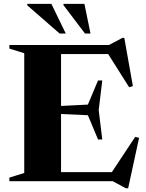

<svg xmlns="http://www.w3.org/2000/svg" viewBox="-20 -938 756 994"><path d="M509.5 -521.5 491 -368 509.5 -216H487.5L435 -341.5L236 -350.5V-386.5L435 -396.5L487.5 -521.5ZM668 -492 648.5 -486.5 525.5 -681 598.5 -658H191.5V-705H544L614 -742H623.5ZM546 -27 680 -229.5 700 -224.5 643.5 36.5H631L563.5 0H191.5V-47H611ZM28.5 0V-18.5L105.5 -42.5V-662.5L28.5 -686.5V-705H296V0ZM320.5 -764.5H288.5L121 -910.5V-918H246ZM448.5 -764.5H420L308.5 -911.5V-918H417Z"/></svg>

Font: Newsreader 60pt
Style: Bold
Weight: 700
Designer: Hugues Gentile
Foundry: Production Type
Version: Version 1.003